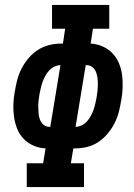

<svg xmlns="http://www.w3.org/2000/svg" viewBox="-20 -755 540 775"><path d="M88 0V-96H154L164 -156Q138 -157 114.5 -167.5Q91 -178 74.5 -195.5Q58 -213 49 -236Q40 -259 36.5 -284Q33 -309 34 -335Q35 -361 40 -387Q44 -411 50 -434Q56 -457 67.5 -479Q79 -501 95.5 -520.5Q112 -540 133 -553.5Q154 -567 178 -573Q202 -579 225 -579H234L243 -639H190V-735H421V-639H355L346 -579Q371 -578 394.5 -567.5Q418 -557 434.5 -539.5Q451 -522 460.5 -499Q470 -476 473 -451Q476 -426 475 -400Q474 -374 469 -348Q465 -324 459 -301Q453 -278 441.5 -256Q430 -234 413.5 -214.5Q397 -195 376.5 -181.5Q356 -168 332 -162Q308 -156 285 -156H276L266 -96H319V0ZM285 -243Q297 -243 309.5 -249Q322 -255 331 -265Q340 -275 346.5 -287Q353 -299 357.5 -311.5Q362 -324 364.5 -336.5Q367 -349 370 -362Q372 -375 373.5 -388.5Q375 -402 375 -415Q375 -428 373.5 -440.5Q372 -453 367.5 -464.5Q363 -476 353 -484Q343 -492 330 -492H326ZM179 -243H183L224 -492Q212 -492 199.5 -486Q187 -480 178 -470Q169 -460 162.5 -448Q156 -436 151.5 -423.5Q147 -411 144.5 -398.5Q142 -386 139 -373Q137 -360 135.5 -346.5Q134 -333 134.5 -320Q135 -307 136 -294.5Q137 -282 142 -270.5Q147 -259 156.5 -251Q166 -243 179 -243Z"/></svg>

Font: Iosevka Curly Slab
Style: Bold Italic
Weight: 700
Italic angle: -9°
Monospace: yes
Designer: Belleve Invis
Foundry: Belleve Invis
Version: Version 22.1.2; ttfautohint (v1.8.4)